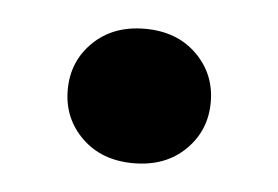

<svg xmlns="http://www.w3.org/2000/svg" viewBox="-28 -437 322 222"><g transform="rotate(5 133.0 -326.0)"><path d="M133 -248Q96 -248 73 -270.5Q50 -293 50 -326Q50 -359 73 -381.5Q96 -404 133 -404Q170 -404 193 -381.5Q216 -359 216 -326Q216 -293 193 -270.5Q170 -248 133 -248Z"/></g></svg>

Font: DM Sans 10pt
Style: Bold
Weight: 700
Version: Version 4.004;gftools[0.9.30]